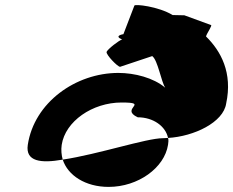

<svg xmlns="http://www.w3.org/2000/svg" viewBox="-20 -842 914 753"><path d="M89 -274C79 -208 141 -201 226 -216C221 -234 219 -254 222 -274C236 -366 342 -440 457 -440C570 -440 448 -416 520 -382C582 -382 630 -346 639 -301C741 -307 856 -362 867 -436C893 -557 846 -642 788 -699C790 -710 815 -744 807 -744L703 -782L657 -783C601 -817 508 -827 507 -820L464 -708C464 -708 424 -702 459 -687C451 -687 400 -648 398 -638C396 -627 441 -580 451 -580L577 -622C599 -606 612 -522 628 -498C582 -537 508 -556 444 -556C277 -556 114 -440 89 -274ZM226 -216C246 -154 315 -109 406 -109C522 -109 625 -184 639 -274C640 -283 642 -292 639 -301C633 -301 625 -300 619 -300C554 -300 366 -237 226 -216Z"/></svg>

Font: Ampere
Style: SCExtIta
Weight: 400
Version: Version 1